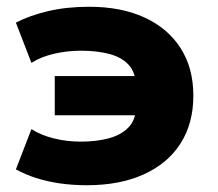

<svg xmlns="http://www.w3.org/2000/svg" viewBox="-20 -537 645 568"><path d="M237 11Q195 11 157 5.5Q119 0 86.5 -10.5Q54 -21 27 -36L73 -155Q101 -137 139.5 -127.5Q178 -118 219 -118Q264 -118 300.5 -127.5Q337 -137 359 -159Q381 -181 382 -217L389 -196H142V-312H389L382 -288Q380 -325 359.5 -346.5Q339 -368 303 -377.5Q267 -387 219 -387Q179 -387 140 -378Q101 -369 73 -351L27 -470Q67 -491 122 -504Q177 -517 244 -517Q338 -517 407 -485.5Q476 -454 514 -395Q552 -336 552 -254Q552 -172 514 -112.5Q476 -53 405 -21Q334 11 237 11Z"/></svg>

Font: Nunito Sans 7pt Black
Style: Regular
Weight: 900
Designer: Vernon Adams
Foundry: Vernon Adams
Version: Version 3.101;gftools[0.9.27]